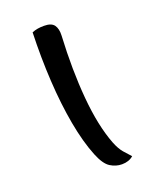

<svg xmlns="http://www.w3.org/2000/svg" viewBox="-162 -867 923 1103"><g transform="rotate(-20 300.0 -315.5)"><path d="M167 -753Q184 -760 201.5 -763Q219 -766 241 -766Q286 -766 302.5 -743Q319 -720 317 -679Q306 -471 321.5 -295.5Q337 -120 383 -1Q400 42 421 66.5Q442 91 461 111Q434 135 391 135Q354 135 320.5 114Q287 93 260 26Q224 -63 201.5 -186.5Q179 -310 170.5 -455Q162 -600 167 -753Z"/></g></svg>

Font: Recursive Mn Csl St
Style: Bold Italic
Weight: 700
Italic angle: -15°
Monospace: yes
Version: Version 1.079;hotconv 1.0.112;makeotfexe 2.5.65598; ttfautoh